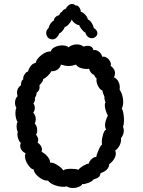

<svg xmlns="http://www.w3.org/2000/svg" viewBox="-20 -940 715 960"><path d="M600 -338Q600 -317 595 -308Q599 -297 599 -286Q599 -267 585 -249Q587 -232 579 -215Q571 -198 556 -187Q559 -180 559 -173Q559 -158 549.5 -143.5Q540 -129 526 -119Q525 -103 514.5 -92.5Q504 -82 483 -74Q480 -60 474 -55Q468 -50 459.5 -47Q451 -44 446 -42Q442 -33 421.5 -25.5Q401 -18 392 -20Q388 -12 374.5 -6Q361 0 345 0Q326 0 314 -8Q304 -6 297 -6Q276 -6 253 -14.5Q230 -23 220 -37Q199 -35 174.5 -54.5Q150 -74 148 -93Q136 -93 120.5 -115.5Q105 -138 105 -159Q105 -167 108 -174Q96 -179 88.5 -189Q81 -199 81 -211Q81 -218 84 -225Q77 -231 72 -243.5Q67 -256 67 -268Q67 -274 69 -280Q63 -292 63 -309Q63 -324 68 -330Q63 -337 60 -349.5Q57 -362 57 -375Q57 -391 62 -401Q55 -412 55 -427Q55 -437 59 -446.5Q63 -456 68 -459Q65 -468 65 -477Q65 -500 85 -514Q85 -539 97 -544Q93 -551 102 -566.5Q111 -582 120 -582Q124 -598 134.5 -611Q145 -624 158 -625Q163 -646 187.5 -665Q212 -684 234 -683Q238 -697 255 -705Q272 -713 291 -713Q313 -713 323 -703Q328 -709 339.5 -713.5Q351 -718 364 -718Q384 -718 398 -707Q407 -711 417 -711Q430 -711 438 -705Q446 -699 447 -689Q459 -693 473.5 -682.5Q488 -672 491 -656Q502 -659 513.5 -651.5Q525 -644 531 -632Q537 -620 533 -611Q542 -605 548.5 -595.5Q555 -586 555 -574Q555 -565 550 -553Q564 -547 571.5 -533Q579 -519 579 -503Q579 -496 578 -492Q586 -481 591 -464.5Q596 -448 596 -431Q596 -411 589 -398Q594 -390 597 -372.5Q600 -355 600 -338ZM461 -155Q462 -164 472.5 -189Q483 -214 490 -217Q489 -220 489 -228Q489 -247 495.5 -268.5Q502 -290 511 -292Q505 -303 505 -315Q505 -332 519 -362Q514 -371 509 -386.5Q504 -402 504 -414Q504 -424 508 -428Q502 -438 502 -457Q493 -477 492 -487Q478 -493 469 -512.5Q460 -532 463 -547Q454 -555 451 -565Q441 -569 435.5 -576Q430 -583 425 -596L414 -595Q397 -595 382 -600.5Q367 -606 360 -617Q341 -610 323 -610Q306 -610 285 -617Q280 -600 266.5 -591.5Q253 -583 237 -584Q232 -574 219.5 -561.5Q207 -549 196 -545Q196 -536 187.5 -526Q179 -516 177 -513Q178 -510 178 -504Q178 -486 163 -477Q163 -463 154 -450Q155 -448 155 -444Q155 -434 147 -422Q154 -414 154 -401Q154 -386 146 -377Q159 -362 159 -344Q159 -334 154 -322Q166 -310 166 -288Q166 -275 160 -266Q171 -255 171 -240Q171 -232 168 -226Q178 -221 184 -211.5Q190 -202 190 -192Q190 -189 188 -181Q204 -173 217 -158Q230 -143 231 -126Q243 -130 266.5 -115Q290 -100 296 -88Q306 -96 336 -96Q360 -96 372 -91Q379 -101 396 -111Q413 -121 424 -122Q426 -133 438 -144.5Q450 -156 461 -155ZM419 -843Q431 -838 439 -824.5Q447 -811 449 -800Q467 -789 467 -773Q467 -761 452 -752Q446 -749 439 -749Q427 -749 418 -757.5Q409 -766 407 -777Q398 -781 388 -793.5Q378 -806 376 -815Q367 -814 354 -824Q341 -834 339 -843Q336 -832 324 -819Q312 -806 304 -805Q301 -796 293 -786Q285 -776 277 -774Q273 -762 263.5 -752.5Q254 -743 242 -743Q234 -743 223 -749Q218 -753 214.5 -760Q211 -767 211 -774Q211 -790 223 -800Q225 -811 232 -821.5Q239 -832 249 -837Q250 -847 257.5 -854.5Q265 -862 276 -864Q280 -877 290 -881Q291 -886 297.5 -890.5Q304 -895 310 -897Q313 -906 322 -913Q331 -920 340 -920Q350 -920 357 -913Q368 -914 376 -903.5Q384 -893 384 -881Q392 -881 405 -867.5Q418 -854 419 -843Z"/></svg>

Font: Pangolin
Style: Regular
Weight: 400
Designer: Kevin Burke
Foundry: Google, Inc.
Version: Version 1.101